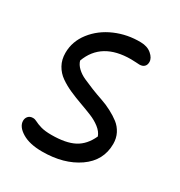

<svg xmlns="http://www.w3.org/2000/svg" viewBox="-156 -706 810 865"><g transform="rotate(30 248.5 -273.5)"><path d="M187 50.8Q121.6 50.8 82.8 27.1Q43.9 3.4 43.9 -26.9Q43.9 -41 52.7 -50.5Q61.5 -60.1 77.1 -60.1Q87.4 -60.1 98.4 -54Q109.4 -47.9 130.6 -41.5Q151.9 -35.2 186 -35.2Q261.2 -35.2 304.2 -57.9Q347.2 -80.6 371.1 -133.8Q363.3 -155.3 341.3 -172.4Q319.3 -189.5 291 -200.9Q262.7 -212.4 230.5 -223.9Q198.2 -235.4 167.5 -249Q136.7 -262.7 111.6 -280.3Q86.4 -297.9 71.3 -325Q56.2 -352.1 56.2 -387.2Q56.2 -446.8 94.7 -496.3Q133.3 -545.9 195.6 -572.8Q257.8 -599.6 327.1 -598.1Q361.3 -597.7 383.1 -579.1Q404.8 -560.5 404.8 -540Q404.8 -524.9 396 -516.4Q387.2 -507.8 371.1 -507.8Q368.2 -507.8 353.8 -508.8Q339.4 -509.8 327.1 -509.8Q174.8 -509.8 130.9 -390.1Q136.2 -371.1 153.1 -355.2Q169.9 -339.4 193.1 -328.9Q216.3 -318.4 244.4 -307.1Q272.5 -295.9 300.8 -286.4Q329.1 -276.9 355.7 -262.9Q382.3 -249 402.8 -233.2Q423.3 -217.3 435.8 -193.1Q448.2 -168.9 448.2 -139.2Q448.2 -52.2 374 -0.7Q299.8 50.8 187 50.8Z"/></g></svg>

Font: Shantell Sans Irregular
Style: Regular
Weight: 400
Designer: Stephen Nixon, Anya Danilova, Shantell Martin
Foundry: Arrow Type
Version: Version 1.006;[9816181b4]